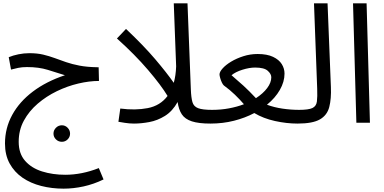

<svg xmlns="http://www.w3.org/2000/svg" viewBox="-20 -734 2297 1148"><path d="M359.9 394Q290 394 226.6 377.9Q163.1 361.8 114.5 328.4Q65.9 294.9 37.8 243.9Q9.8 192.9 9.8 124Q9.8 32.2 53 -46.9Q96.2 -126 176.5 -186.5Q256.8 -247.1 368.2 -284.2Q318.8 -299.8 265.4 -316.4Q211.9 -333 141.1 -333Q110.8 -333 88.4 -328.1Q65.9 -323.2 45.9 -317.9L32.2 -392.1Q58.1 -402.8 90.6 -409.4Q123 -416 155.8 -416Q202.1 -416 238 -407.5Q273.9 -398.9 306.4 -387Q338.9 -375 375 -362.5Q411.1 -350.1 455.6 -341.6Q500 -333 561 -332H569.8L571.8 -250Q514.2 -250 448.5 -234.6Q382.8 -219.2 319.8 -188.7Q256.8 -158.2 205.3 -114Q153.8 -69.8 122.8 -12.9Q91.8 43.9 91.8 113.8Q91.8 184.1 129.9 227.5Q168 271 231.4 291Q294.9 311 370.1 311Q469.2 311 570.8 271L599.1 338.9Q541 367.2 480 380.6Q418.9 394 359.9 394ZM350.1 113.8Q329.1 113.8 314.5 99.4Q299.8 85 299.8 64.9Q299.8 44.9 314.5 30Q329.1 15.1 350.1 15.1Q370.1 15.1 384.5 30Q398.9 44.9 398.9 64.9Q398.9 85 384.5 99.4Q370.1 113.8 350.1 113.8Z M781.2 4.9Q754.4 4.9 726.8 0.5Q699.2 -3.9 688 -5.9L699.2 -85Q789.1 -73.2 863.5 -87.6Q938 -102.1 981.9 -160.2Q943.4 -224.1 865.2 -315.7Q787.1 -407.2 679.2 -503.9L733.4 -561Q839.4 -460.9 908.2 -379.9Q977.1 -298.8 1019 -238.8Q1031.2 -282.2 1033.2 -336.9L1019 -713.9H1101.1L1121.1 -199.2Q1123 -149.9 1130.6 -123.5Q1138.2 -97.2 1164.6 -87.2Q1190.9 -77.1 1248 -77.1Q1269 -77.1 1278.6 -65.7Q1288.1 -54.2 1288.1 -38.1Q1288.1 -22 1274.2 -8.5Q1260.3 4.9 1238.3 4.9Q1168 4.9 1127 -8.5Q1085.9 -22 1067.1 -50.5Q1048.3 -79.1 1042 -124Q1011.2 -68.8 966.3 -41Q921.4 -13.2 872.8 -4.2Q824.2 4.9 781.2 4.9Z M1238.3 4.9 1248 -77.1Q1301.3 -77.1 1349.4 -86.2Q1397.5 -95.2 1438.5 -110.8Q1414.1 -139.2 1384.3 -168Q1354.5 -196.8 1318.4 -223.1Q1312.5 -228 1306.4 -241Q1300.3 -253.9 1296.4 -268.1Q1292.5 -282.2 1292.5 -289.1Q1292.5 -304.2 1311.3 -325.2Q1330.1 -346.2 1362.1 -365.5Q1394 -384.8 1435.1 -397.9Q1476.1 -411.1 1520.5 -411.1Q1577.1 -411.1 1612.8 -394Q1648.4 -377 1664.8 -350.6Q1681.2 -324.2 1681.2 -293.9Q1681.2 -245.1 1653.3 -196.5Q1625.5 -147.9 1576.2 -107.9Q1619.1 -91.8 1669.2 -84.5Q1719.2 -77.1 1769 -77.1Q1790 -77.1 1799.6 -65.7Q1809.1 -54.2 1809.1 -38.1Q1809.1 -22 1795.2 -8.5Q1781.2 4.9 1759.3 4.9Q1693.4 4.9 1623.8 -10.5Q1554.2 -25.9 1500.5 -58.1Q1445.3 -28.8 1378.9 -12Q1312.5 4.9 1238.3 4.9ZM1364.3 -284.2Q1402.3 -252 1435.8 -221.4Q1469.2 -190.9 1510.3 -147Q1553.2 -174.8 1577.6 -207.5Q1602.1 -240.2 1602.1 -272Q1602.1 -292 1580.6 -311Q1559.1 -330.1 1505.4 -330.1Q1471.2 -330.1 1429.7 -317.1Q1388.2 -304.2 1364.3 -284.2Z M1759.3 4.9 1768.1 -77.1Q1825.2 -77.1 1848.1 -88.1Q1871.1 -99.1 1874.8 -127Q1878.4 -154.8 1876.5 -205.1L1857.4 -713.9H1938.5L1958.5 -213.9Q1961.4 -143.1 1948.7 -94Q1936 -44.9 1892.6 -20Q1849.1 4.9 1759.3 4.9Z M2110.8 0 2090.8 -713.9H2171.9L2191.9 0Z"/></svg>

Font: Kurinto Seri
Style: Regular
Weight: 400
Designer: Kurinto was developed by Clint Goss from a range of fonts that are compatible with the SIL Open Font License Version 1.1
Foundry: Clinton F. Goss
Version: Version 2.196; July 25, 2020